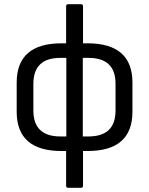

<svg xmlns="http://www.w3.org/2000/svg" viewBox="-20 -704 706 909"><path d="M272 11Q59 11 59 -175V-313Q59 -499 272 -499H293V-674Q293 -684 302 -684H364Q373 -684 373 -674V-499H394Q607 -499 607 -313V-175Q607 11 394 11H373V176Q373 185 364 185H302Q293 185 293 176V11ZM266 -58H294V-430H266Q138 -430 138 -307V-181Q138 -58 266 -58ZM399 -430H372V-58H399Q527 -58 527 -181V-307Q527 -430 399 -430Z"/></svg>

Font: Sofia Sans Semi Condensed
Style: Regular
Weight: 400
Designer: Botio Nikoltchev, Ani Petrova
Foundry: lettersoup
Version: Version 4.100; ttfautohint (v1.8.4.7-5d5b)